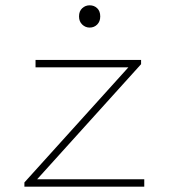

<svg xmlns="http://www.w3.org/2000/svg" viewBox="-20 -704 640 724"><path d="M72 0V-16L464 -450H114V-478H512V-462L120 -28H524V0ZM318 -600Q302 -600 290 -611.5Q278 -623 278 -642Q278 -662 290 -673Q302 -684 318 -684Q335 -684 346.5 -673Q358 -662 358 -642Q358 -623 346.5 -611.5Q335 -600 318 -600Z"/></svg>

Font: Source Code Pro ExtraLight
Style: Regular
Weight: 200
Monospace: yes
Designer: Paul D. Hunt, Teo Tuominen
Foundry: Adobe
Version: Version 1.026;hotconv 1.1.0;makeotfexe 2.6.0